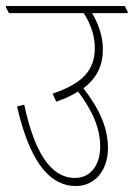

<svg xmlns="http://www.w3.org/2000/svg" viewBox="-39 -642 447 642"><path d="M215 -20C279 -20 322 -73 322 -147C322 -212 296 -274 240 -347C285 -381 305 -423 305 -477C305 -516 293 -558 269 -598H388V-603L378 -622H-19V-617L-9 -598H241C266 -559 278 -521 278 -481C278 -407 236 -362 137 -329L149 -302C178 -312 202 -323 222 -336C274 -267 296 -209 296 -152C296 -89 263 -47 212 -47C128 -47 75 -138 42 -292L18 -286C57 -116 119 -20 215 -20Z"/></svg>

Font: Noto Serif Devanagari ExtraCondensed Thin
Style: Regular
Weight: 100
Width: 2
Designer: Universal Thirst, Indian Type Foundry and the Monotype Design Team
Foundry: Monotype Imaging Inc.
Version: Version 2.004